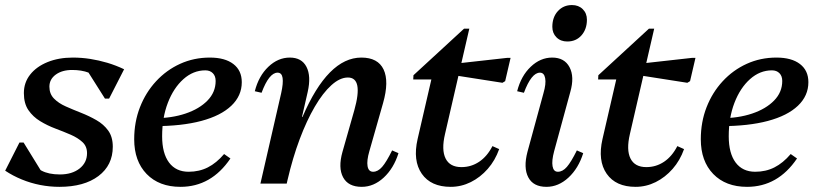

<svg xmlns="http://www.w3.org/2000/svg" viewBox="-32 -723 3231 756"><path d="M201.9 12.7Q164.2 12.7 126.4 5.4Q88.6 -2 53.7 -16.4Q18.7 -30.7 -11.6 -50.9L44.6 -161.8H60.9L136.6 -38.9L79.5 -46.3V-103.6Q103.1 -66.4 131.3 -51.2Q159.5 -36.1 203.8 -36.1Q251.4 -36.1 281.1 -59.3Q310.7 -82.6 310.7 -119.9Q310.7 -146.8 292.7 -163.5Q274.7 -180.2 246.6 -192.5Q218.4 -204.7 186.4 -216.7Q154.4 -228.7 126.2 -245.9Q98 -263 80 -289.2Q62 -315.3 62 -356.4Q62 -398 86.8 -429.3Q111.5 -460.7 155.2 -478.5Q198.9 -496.3 254.7 -496.3Q289 -496.3 323.3 -491Q357.6 -485.6 391.2 -475.6Q424.8 -465.5 456.7 -450.3L397.6 -334.7H381.3L303.3 -458L369.5 -450.6V-401.5Q345.1 -426.1 317.4 -436.8Q289.6 -447.5 252 -447.5Q212.7 -447.5 187.6 -429.3Q162.5 -411 162.5 -381.7Q162.5 -353.4 180.5 -335Q198.5 -316.5 227.1 -303.9Q255.7 -291.2 287.3 -278.8Q318.9 -266.4 347.5 -250Q376.1 -233.7 394.1 -208.8Q412.1 -183.9 412.1 -145.3Q412.1 -72.4 355.6 -29.8Q299.1 12.7 201.9 12.7Z M678.5 12.7Q594.5 12.7 545.4 -37.9Q496.4 -88.6 496.4 -174.6Q496.4 -242.6 519.1 -300.8Q541.8 -359 582.5 -403Q623.2 -447.1 677.3 -471.7Q731.4 -496.3 794.2 -496.3Q854 -496.3 887 -470.8Q920 -445.4 920 -399.4Q920 -345.8 878.8 -306.6Q837.6 -267.4 760.5 -246.8Q683.5 -226.3 575.8 -226.3V-257.5Q643.9 -257.5 698.3 -275.8Q752.8 -294.1 784.9 -327Q817.1 -359.9 817.1 -404.2Q817.1 -423.7 806 -434.8Q795 -446 776.5 -446Q728.8 -446 690.1 -411.3Q651.4 -376.7 628.9 -318.2Q606.4 -259.8 606.4 -186.5Q606.4 -119.6 633.5 -83.1Q660.7 -46.7 710.7 -46.7Q752.4 -46.7 786.3 -63.9Q820.3 -81.1 850.4 -116.5L875.3 -99Q799.8 12.7 678.5 12.7Z M1392.3 12.7Q1339.1 12.7 1319 -24.8Q1298.8 -62.3 1316.5 -125.1L1363.2 -289.3Q1399.3 -417.8 1337.8 -417.8Q1306.4 -417.8 1273 -387.7Q1239.5 -357.7 1207.4 -302.8Q1175.3 -247.8 1147.9 -174.7Q1120.5 -101.6 1100.3 -14.8H1052.7L1109.3 -262.5H1159Q1259.5 -496.3 1390.8 -496.3Q1456.1 -496.3 1478.4 -449.4Q1500.6 -402.4 1476.3 -317L1422.3 -127.5Q1411.5 -90.4 1415.3 -68.6Q1419.1 -46.7 1437.2 -46.7Q1455.9 -46.7 1472.7 -65.9Q1489.4 -85.1 1512 -130.8L1537 -119.8Q1518.3 -60.2 1478.9 -23.7Q1439.5 12.7 1392.3 12.7ZM993.4 0 1075.1 -356.1Q1083.9 -395.5 1080.7 -416.2Q1077.5 -436.9 1061 -436.9Q1027.5 -436.9 997.9 -357.7L971.3 -363.8Q986.6 -423.9 1024.7 -460.1Q1062.7 -496.3 1109.2 -496.3Q1156 -496.3 1174.8 -459.7Q1193.6 -423.1 1179.6 -361.1L1096.9 0Z M1742.6 12.7Q1664.7 12.7 1628.8 -38.8Q1592.9 -90.4 1612.3 -175.5L1679.3 -465.6L1709.5 -410.2H1595.1L1596 -426.8L1795.2 -610.1H1815.9L1720.2 -195.2Q1705.6 -133 1722.5 -99Q1739.4 -65 1784.9 -65Q1823.4 -65 1854.9 -86.2Q1886.3 -107.3 1907 -147.7L1933.5 -135.9Q1917.7 -91.3 1888.5 -58Q1859.3 -24.7 1821.8 -6Q1784.2 12.7 1742.6 12.7ZM1946.4 -397 1724.7 -431.7 1734.2 -469.4 1964.6 -495.1H1978.4L1957.1 -403.5Z M2119.7 12.7Q2067.7 12.7 2048.1 -24.8Q2028.4 -62.3 2044.9 -125.1L2107.9 -356.1Q2118.8 -393.5 2114.6 -415.2Q2110.5 -436.9 2094 -436.9Q2060.5 -436.9 2030.9 -357.7L2004.3 -363.8Q2019.6 -423.9 2057.7 -460.1Q2095.7 -496.3 2142.2 -496.3Q2190.4 -496.3 2210.5 -458.5Q2230.6 -420.6 2213.6 -361.1L2149.9 -127.5Q2139.9 -90.3 2143.7 -68.5Q2147.5 -46.7 2164.6 -46.7Q2183.4 -46.7 2200.1 -65.9Q2216.8 -85.1 2239.4 -130.8L2264.4 -119.8Q2245.7 -60.2 2206.3 -23.7Q2166.9 12.7 2119.7 12.7ZM2201.6 -559.6Q2175.5 -559.6 2159.2 -575.9Q2142.8 -592.3 2142.8 -617.3Q2142.8 -655.4 2164.6 -679.2Q2186.4 -703.1 2220.1 -703.1Q2246.3 -703.1 2262.6 -686.9Q2279 -670.6 2279 -645.4Q2279 -608.2 2257.7 -583.9Q2236.4 -559.6 2201.6 -559.6Z M2470.6 12.7Q2392.7 12.7 2356.8 -38.8Q2320.9 -90.4 2340.3 -175.5L2407.3 -465.6L2437.5 -410.2H2323.1L2324 -426.8L2523.2 -610.1H2543.9L2448.2 -195.2Q2433.6 -133 2450.5 -99Q2467.4 -65 2512.9 -65Q2551.4 -65 2582.9 -86.2Q2614.3 -107.3 2635 -147.7L2661.5 -135.9Q2645.7 -91.3 2616.5 -58Q2587.3 -24.7 2549.8 -6Q2512.2 12.7 2470.6 12.7ZM2674.4 -397 2452.7 -431.7 2462.2 -469.4 2692.6 -495.1H2706.4L2685.1 -403.5Z M2909.5 12.7Q2825.5 12.7 2776.4 -37.9Q2727.4 -88.6 2727.4 -174.6Q2727.4 -242.6 2750.1 -300.8Q2772.8 -359 2813.5 -403Q2854.2 -447.1 2908.3 -471.7Q2962.4 -496.3 3025.2 -496.3Q3085 -496.3 3118 -470.8Q3151 -445.4 3151 -399.4Q3151 -345.8 3109.8 -306.6Q3068.6 -267.4 2991.5 -246.8Q2914.5 -226.3 2806.8 -226.3V-257.5Q2874.9 -257.5 2929.3 -275.8Q2983.8 -294.1 3015.9 -327Q3048.1 -359.9 3048.1 -404.2Q3048.1 -423.7 3037 -434.8Q3026 -446 3007.5 -446Q2959.8 -446 2921.1 -411.3Q2882.4 -376.7 2859.9 -318.2Q2837.4 -259.8 2837.4 -186.5Q2837.4 -119.6 2864.5 -83.1Q2891.7 -46.7 2941.7 -46.7Q2983.4 -46.7 3017.3 -63.9Q3051.3 -81.1 3081.4 -116.5L3106.3 -99Q3030.8 12.7 2909.5 12.7Z"/></svg>

Font: Platypi Light
Style: Italic
Weight: 300
Italic angle: -13°
Designer: David Sargent
Foundry: Bolt Cutter Type
Version: Version 1.200